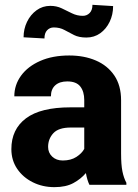

<svg xmlns="http://www.w3.org/2000/svg" viewBox="-20 -769 573 799"><path d="M352.1 0Q342.8 -19 337.4 -48.8Q316.9 -24.4 285.6 -7.3Q254.4 9.8 206.5 9.8Q157.2 9.8 116.5 -10.5Q75.7 -30.8 51.5 -66.4Q27.3 -102.1 27.3 -148.4Q27.3 -231 88.1 -276.6Q148.9 -322.3 273.4 -322.3H330.6V-352.5Q330.6 -388.2 314 -409.2Q297.4 -430.2 259.8 -430.2Q228 -430.2 210 -414.1Q191.9 -397.9 191.9 -368.2H39.6Q39.6 -415.5 67.6 -454.1Q95.7 -492.7 147.2 -515.4Q198.7 -538.1 268.1 -538.1Q330.1 -538.1 378.7 -517.3Q427.2 -496.6 455.6 -455.1Q483.9 -413.6 483.9 -351.6V-130.4Q483.9 -83 489.5 -55.7Q495.1 -28.3 505.9 -8.3V0ZM241.2 -101.1Q274.9 -101.1 297.9 -116Q320.8 -130.9 330.6 -149.4V-238.3H274.9Q223.6 -238.3 201.9 -214.6Q180.2 -190.9 180.2 -157.7Q180.2 -133.3 197.3 -117.2Q214.4 -101.1 241.2 -101.1ZM364.7 -749 450.7 -743.7Q450.7 -708 436.3 -678.2Q421.9 -648.4 397 -630.6Q372.1 -612.8 339.4 -612.8Q308.6 -612.8 287.8 -623.3Q267.1 -633.8 248 -644.3Q229 -654.8 203.6 -654.8Q187.5 -654.8 176.3 -643.3Q165 -631.8 165 -608.9L78.1 -613.8Q78.1 -648.4 92.5 -678.2Q106.9 -708 132.1 -726.3Q157.2 -744.6 189.5 -744.6Q215.3 -744.6 236.8 -734.4Q258.3 -724.1 279.5 -713.6Q300.8 -703.1 324.7 -703.1Q341.3 -703.1 353 -714.8Q364.7 -726.6 364.7 -749Z"/></svg>

Font: Vazirmatn UI ExtraBold
Style: Regular
Weight: 800
Designer: Saber Rastikerdar
Foundry: Saber Rastikerdar
Version: Version 33.003